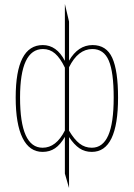

<svg xmlns="http://www.w3.org/2000/svg" viewBox="-20 -756 674 968"><path d="M446.8 -528.8Q516.6 -528.8 545.9 -464.4Q575.2 -399.9 575.2 -264.2Q575.2 9.8 442.9 9.8Q407.2 9.8 380.4 -8.5Q353.5 -26.9 328.1 -64.9V191.9L307.1 119.1V-65.9Q284.2 -26.4 257.3 -8.3Q230.5 9.8 194.8 9.8Q128.4 9.8 93.8 -60.3Q59.1 -130.4 59.1 -264.2Q59.1 -528.8 195.8 -528.8Q265.6 -528.8 307.1 -449.2V-735.8L328.1 -647V-450.2Q374 -528.8 446.8 -528.8ZM194.8 -11.2Q263.2 -11.2 307.1 -98.1V-415Q283.7 -463.4 257.6 -486.1Q231.4 -508.8 196.8 -508.8Q81.1 -508.8 81.1 -264.2Q81.1 -11.2 194.8 -11.2ZM442.9 -11.2Q498.5 -11.2 525.9 -73.5Q553.2 -135.7 553.2 -264.2Q553.2 -392.6 528.3 -450.7Q503.4 -508.8 445.8 -508.8Q373.5 -508.8 328.1 -417V-97.2Q354.5 -52.7 381.3 -32Q408.2 -11.2 442.9 -11.2Z"/></svg>

Font: Fira Sans Compressed Thin
Style: Regular
Weight: 100
Width: 1
Designer: Carrois Corporate & Edenspiekermann AG
Foundry: Carrois Corporate GbR & Edenspiekermann AG
Version: Version 4.203;PS 004.203;hotconv 1.0.88;makeotf.lib2.5.64775